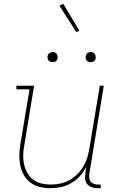

<svg xmlns="http://www.w3.org/2000/svg" viewBox="-20 -980 640 1008"><path d="M245 8Q216 8 189 1.5Q162 -5 140.5 -21Q119 -37 105.5 -60.5Q92 -84 86.5 -111Q81 -138 81.5 -166.5Q82 -195 87 -223L135 -511H66V-530H159L108 -220Q103 -195 102 -169Q101 -143 106 -119Q111 -95 122.5 -74Q134 -53 153 -38Q172 -23 196.5 -17Q221 -11 246 -11Q270 -11 295 -16Q320 -21 342.5 -33Q365 -45 384 -63.5Q403 -82 416.5 -104.5Q430 -127 437.5 -150.5Q445 -174 449 -199L504 -530H525L449 -68Q447 -57 448.5 -45.5Q450 -34 456.5 -26Q463 -18 474 -14.5Q485 -11 496 -11H509V8H493Q478 8 463.5 3.5Q449 -1 439.5 -11.5Q430 -22 427.5 -37.5Q425 -53 428 -68L433 -104Q420 -78 399.5 -55.5Q379 -33 353.5 -18.5Q328 -4 300 2Q272 8 245 8ZM456 -654Q450 -654 444 -656Q438 -658 434.5 -663Q431 -668 430 -674Q429 -680 430 -686Q431 -691 433.5 -695Q436 -699 439.5 -701.5Q443 -704 447.5 -705.5Q452 -707 456 -707Q463 -707 468.5 -704.5Q474 -702 477.5 -697Q481 -692 482 -686Q483 -680 482 -674Q482 -669 479.5 -665Q477 -661 473 -658.5Q469 -656 465 -655Q461 -654 456 -654ZM256 -654Q250 -654 244 -656Q238 -658 234.5 -663Q231 -668 230 -674Q229 -680 230 -686Q231 -691 233.5 -695Q236 -699 239.5 -701.5Q243 -704 247.5 -705.5Q252 -707 256 -707Q263 -707 268.5 -704.5Q274 -702 277.5 -697Q281 -692 282 -686Q283 -680 282 -674Q282 -669 279.5 -665Q277 -661 273 -658.5Q269 -656 265 -655Q261 -654 256 -654ZM381 -811 292 -950 312 -960 397 -819Z"/></svg>

Font: Iosevka Slab Thin Extended
Style: Italic
Weight: 100
Width: 7
Italic angle: -9°
Monospace: yes
Designer: Belleve Invis
Foundry: Belleve Invis
Version: Version 11.1.0; ttfautohint (v1.8.3)